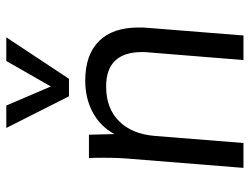

<svg xmlns="http://www.w3.org/2000/svg" viewBox="-114 -698 812 625"><g transform="rotate(-90 292.5 -386.0)"><path d="M515 -341Q515 -323 514 -314L489 0H409L434 -309Q435 -316 435 -330Q435 -447 323 -447Q252 -447 210 -405Q168 -363 162 -288L139 0H58L87 -362Q91 -403 91 -456Q91 -487 90 -503H166L168 -420Q193 -466 238.5 -490.5Q284 -515 342 -515Q426 -515 470.5 -470.5Q515 -426 515 -341ZM483 -772 348 -568H291L188 -772H261L323 -627L406 -772Z"/></g></svg>

Font: Muli
Style: Italic
Weight: 400
Italic angle: -4.541°
Designer: Vernon Adams
Foundry: Vernon Adams
Version: Version 2.001